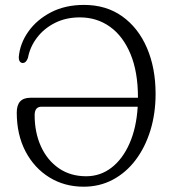

<svg xmlns="http://www.w3.org/2000/svg" viewBox="-20 -730 672 762"><path d="M46.5 -283.5Q46.5 -342 100.5 -342H527.5V-343.5Q527.5 -444.5 498 -515.5Q468.5 -586.5 416.5 -623.8Q364.5 -661 297 -661Q241.5 -661 198 -639Q154.5 -617 126.8 -580.5Q99 -544 91 -500.5Q83.5 -479.5 69.5 -480Q62 -480.5 58 -487.2Q54 -494 54.5 -503.5Q59 -557 92.2 -604.2Q125.5 -651.5 182 -681Q238.5 -710.5 313.5 -710.5Q401.5 -710.5 465 -665.2Q528.5 -620 563 -540.2Q597.5 -460.5 597.5 -357.5Q597.5 -279.5 576.8 -212.2Q556 -145 518.2 -95Q480.5 -45 428 -17Q375.5 11 312 11Q236 11 176 -26Q116 -63 81.2 -129.2Q46.5 -195.5 46.5 -283.5ZM322 -30.5Q378.5 -30.5 422.8 -64.8Q467 -99 494.2 -161Q521.5 -223 526.5 -306.5H145Q117.5 -306.5 117.5 -273Q117.5 -204 142.5 -149Q167.5 -94 213.5 -62.2Q259.5 -30.5 322 -30.5Z"/></svg>

Font: Fraunces 144pt SuperSoft Light
Style: Regular
Weight: 300
Version: Version 1.000;[0bf87f6ff]